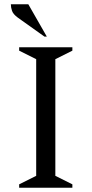

<svg xmlns="http://www.w3.org/2000/svg" viewBox="-20 -882 430 902"><path d="M70 0V-16L150 -56V-604L70 -644V-660H320V-644L240 -604V-56L320 -16V0ZM189 -710 64 -799Q42 -815 36.5 -831Q31 -847 31 -862H113L200 -710Z"/></svg>

Font: Spectral
Style: Regular
Weight: 400
Designer: Jean-Baptiste Levee
Foundry: Production Type
Version: Version 1.002